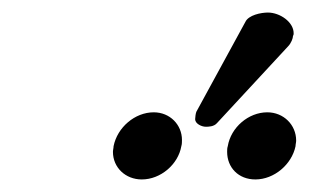

<svg xmlns="http://www.w3.org/2000/svg" viewBox="-20 -806 492 306"><path d="M161 -573C161 -570 160 -567 160 -564C160 -539 180 -520 206 -520C236 -520 264 -544 269 -573C270 -576 270 -580 270 -583C270 -607 251 -627 225 -627C195 -627 167 -603 161 -573ZM343 -573C342 -570 342 -567 342 -564C342 -539 360 -520 387 -520C417 -520 445 -544 451 -573C451 -576 452 -579 452 -582C452 -607 432 -627 406 -627C376 -627 348 -603 343 -573ZM407 -786C396 -786 376 -782 371 -771L293 -628C292 -626 291 -619 291 -616C291 -609 301 -604 308 -604C312 -604 321 -604 326 -610L439 -732C444 -737 447 -745 447 -749C448 -750 448 -752 448 -753C448 -771 426 -786 407 -786Z"/></svg>

Font: Linux Libertine O
Style: Bold Italic
Weight: 700
Italic angle: -11.5°
Designer: Philipp H. Poll
Foundry: Philipp H. Poll
Version: Version 4.1.0